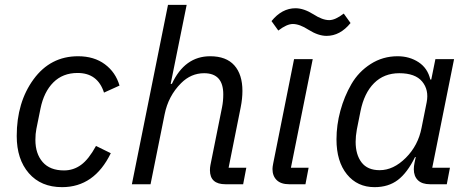

<svg xmlns="http://www.w3.org/2000/svg" viewBox="-20 -760 1940 792"><path d="M236 12Q149 12 99 -45.5Q49 -103 49 -199Q49 -338 118.5 -433Q188 -528 302 -528Q368 -528 412.5 -495Q457 -462 473 -407L409 -378Q383 -459 300 -459Q239 -459 200 -420Q161 -381 147 -312L130 -228Q126 -208 126 -183Q126 -126 156 -91.5Q186 -57 244 -57Q283 -57 314.5 -80Q346 -103 376 -158L437 -128Q369 12 236 12Z M524 0 673 -740H750L684 -414H689Q742 -528 847 -528Q913 -528 946.5 -490.5Q980 -453 980 -385Q980 -353 973 -318L923 -68H996L983 0H910Q846 0 846 -58Q846 -69 848 -79L896 -318Q901 -343 901 -371Q901 -458 822 -458Q768 -458 727 -417Q674 -364 659 -288L601 0Z M1327 -612Q1293 -612 1253 -637Q1216 -661 1188 -661Q1163 -661 1128 -634L1100 -673Q1143 -726 1199 -726Q1233 -726 1273 -701Q1310 -677 1338 -677Q1363 -677 1398 -704L1426 -665Q1383 -612 1327 -612ZM1240 0H1173Q1139 0 1121.5 -17Q1104 -34 1104 -63Q1104 -71 1107 -86L1193 -516H1270L1180 -68H1253Z M1823 0H1754Q1721 0 1704 -16.5Q1687 -33 1687 -62Q1687 -74 1690 -89L1695 -112H1692Q1660 -47 1621 -17.5Q1582 12 1525 12Q1454 12 1411 -41Q1368 -94 1368 -185Q1368 -244 1384 -303Q1400 -362 1429.5 -413Q1459 -464 1509 -496Q1559 -528 1620 -528Q1669 -528 1706.5 -503.5Q1744 -479 1755 -432H1759L1776 -516H1853L1763 -68H1836ZM1546 -58Q1603 -58 1654 -109Q1705 -160 1719 -233L1740 -338Q1750 -389 1721.5 -423.5Q1693 -458 1627 -458Q1564 -458 1523 -417Q1482 -376 1467 -301L1452 -226Q1447 -198 1447 -175Q1447 -122 1471.5 -90Q1496 -58 1546 -58Z"/></svg>

Font: Aneliza
Style: Italic
Weight: 400
Italic angle: -11.31°
Designer: Mike Abbink, Paul van der Laan, Pieter van Rosmalen
Foundry: Bold Monday
Version: Version 3.0